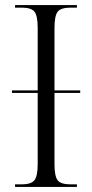

<svg xmlns="http://www.w3.org/2000/svg" viewBox="-20 -734 362 754"><path d="M39 0V-10H65Q102 -10 115 -26Q128 -42 128 -89V-369H27V-379H128V-625Q128 -673 115 -688.5Q102 -704 66 -704H39V-714H282V-704H257Q219 -704 206.5 -688Q194 -672 194 -624V-379H295V-369H194V-89Q194 -42 206.5 -26Q219 -10 257 -10H282V0Z"/></svg>

Font: Noto Serif Display SemiCondensed Light
Style: Regular
Weight: 300
Width: 4
Designer: Monotype Design Team
Foundry: Monotype Imaging Inc.
Version: Version 2.009